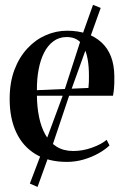

<svg xmlns="http://www.w3.org/2000/svg" viewBox="-20 -642 498 775"><path d="M250 11.5Q175.5 11.5 124 -19.5Q72.5 -50.5 45.8 -107.2Q19 -164 19 -242.5Q19 -309 38.2 -360Q57.5 -411 90.5 -446.5Q123.5 -482 165 -500Q206.5 -518 250.5 -518Q338 -518 389.2 -471.2Q440.5 -424.5 441.5 -335Q442 -304 440.2 -285.5Q438.5 -267 436 -255.5H129Q129.5 -209.5 137.8 -169.2Q146 -129 163.2 -98.2Q180.5 -67.5 208.5 -50Q236.5 -32.5 275.5 -32.5Q314 -32.5 351.5 -46Q389 -59.5 410.5 -77.5L422 -55Q405 -38.5 378 -23.2Q351 -8 318 1.8Q285 11.5 250 11.5ZM129 -278 337 -287Q338.5 -300.5 338.8 -312.2Q339 -324 339 -336.5Q339 -411.5 318.2 -452Q297.5 -492.5 249.5 -492.5Q219 -492.5 196 -475.8Q173 -459 158 -429.5Q143 -400 135.8 -361Q128.5 -322 129 -278ZM131.5 112.5 100.5 99 157.5 -51 233 -255.5 314.5 -507.5 355.5 -622.5 386.5 -610 346.5 -498.5 257.5 -251 188 -44Z"/></svg>

Font: Merriweather 144pt
Style: Regular
Weight: 400
Version: Version 2.100